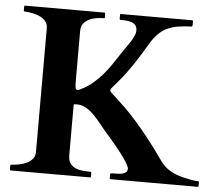

<svg xmlns="http://www.w3.org/2000/svg" viewBox="-50 -744 910 799"><g transform="rotate(5 405.0 -344.0)"><path d="M121.1 -603Q121.1 -619.6 112.1 -630.9Q103 -642.1 88.9 -649.2Q74.7 -656.2 57.4 -659.7Q40 -663.1 23.4 -664.1Q19.5 -664.1 19.5 -668V-684.6Q19.5 -688.5 22.9 -688.5H354Q356.4 -688.5 357.2 -687Q357.9 -685.5 357.9 -684.6V-668Q357.9 -665 354 -665Q339.8 -665 323.5 -662.6Q307.1 -660.2 293 -653.3Q278.8 -646.5 269.5 -634.3Q260.3 -622.1 260.3 -602.1V-401.4Q260.3 -380.9 261.7 -369.6Q263.2 -358.4 268.6 -358.4Q271.5 -358.4 274.2 -358.6Q276.9 -358.9 279.3 -360.4Q307.1 -373 329.3 -391.1Q351.6 -409.2 370.4 -430.7Q389.2 -452.1 405.5 -476.1Q421.9 -500 438 -524.9Q446.8 -538.6 456.5 -552Q466.3 -565.4 474.4 -578.1Q482.4 -590.8 487.8 -602.8Q493.2 -614.7 493.2 -626.5Q493.2 -639.6 486.8 -647.2Q480.5 -654.8 470.7 -658.4Q460.9 -662.1 449.7 -663.1Q438.5 -664.1 428.7 -664.1H423.8Q421.4 -664.1 420.7 -665.5Q419.9 -667 419.9 -668V-684.6Q419.9 -685.5 420.4 -687Q420.9 -688.5 423.8 -688.5H720.7Q723.1 -688.5 723.9 -687Q724.6 -685.5 724.6 -684.6V-668Q724.6 -666.5 723.1 -664.3Q721.7 -662.1 718.8 -662.1Q689 -661.1 664.8 -657.2Q640.6 -653.3 620.6 -644Q600.6 -634.8 583.7 -618.4Q566.9 -602.1 551.8 -576.7Q525.9 -532.7 505.4 -501.5Q484.9 -470.2 469 -448.7Q453.1 -427.2 441.9 -414.1Q430.7 -400.9 423.1 -392.3Q415.5 -383.8 411.4 -378.2Q407.2 -372.6 406.2 -367.2Q408.7 -362.3 417.5 -354.2Q426.3 -346.2 440.7 -333Q455.1 -319.8 475.1 -300.3Q495.1 -280.8 520.5 -252.2Q545.9 -223.6 576.7 -184.8Q607.4 -146 643.1 -95.2Q660.2 -70.3 686 -55.2Q711.9 -40 744.1 -33.2Q760.7 -29.3 770.5 -27.3Q780.3 -25.4 786.1 -24.7Q792 -23.9 795.7 -23.7Q799.3 -23.4 803.7 -23.4Q806.2 -23.4 806.9 -22Q807.6 -20.5 807.6 -19.5V-3.9Q807.6 0 803.7 0H440.4Q436.5 0 436.5 -3.9V-20.5Q436.5 -23.9 440.4 -24.4Q446.8 -25.4 458.3 -25.1Q469.7 -24.9 480.7 -26.4Q491.7 -27.8 500 -33.2Q508.3 -38.6 508.3 -50.8Q507.3 -59.1 497.3 -75.2Q487.3 -91.3 472.7 -110.6Q458 -129.9 441.2 -149.9Q424.3 -169.9 410.2 -186Q393.1 -205.1 377.7 -224.9Q362.3 -244.6 346.2 -261Q330.1 -277.3 312.5 -287.6Q294.9 -297.9 274.4 -297.9H265.1Q261.2 -297.9 260.7 -296.1Q260.3 -294.4 260.3 -291V-84.5Q260.3 -62.5 269.3 -50.3Q278.3 -38.1 292.2 -32.2Q306.2 -26.4 322.8 -24.9Q339.4 -23.4 354 -23.4Q356.4 -23.4 357.2 -22Q357.9 -20.5 357.9 -19.5V-3.9Q357.9 -2.9 357.2 -1.5Q356.4 0 354 0H22.9Q19.5 0 19.5 -3.9V-20.5Q19.5 -24.4 23.4 -24.4Q40 -24.9 57.4 -28.6Q74.7 -32.2 88.9 -39.3Q103 -46.4 112.1 -57.6Q121.1 -68.8 121.1 -85.4Z"/></g></svg>

Font: Cardo
Style: Bold
Weight: 700
Designer: David J. Perry
Foundry: David J. Perry
Version: Version 1.0011